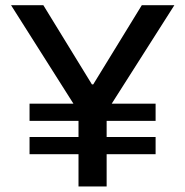

<svg xmlns="http://www.w3.org/2000/svg" viewBox="-20 -713 694 720"><path d="M274.4 -134.8H90.8V-199.2H274.4V-259.8H90.8V-324.2H255.4L21.5 -693.4H142.6L324.7 -396.5H329.6L511.7 -693.4H633.8L398.9 -324.2H563.5V-259.8H379.9V-199.2H563.5V-134.8H379.9V-13.7H274.4Z"/></svg>

Font: Wanted Sans Medium
Style: Regular
Weight: 500
Designer: Original Design by Kil Hyung-jin and Kang Hanbin, Wanted Lab, Inc; Hangeul from Source Han Sans by Jang Soo-young and Ka
Foundry: Wanted Lab, Inc.
Version: Version 1.001